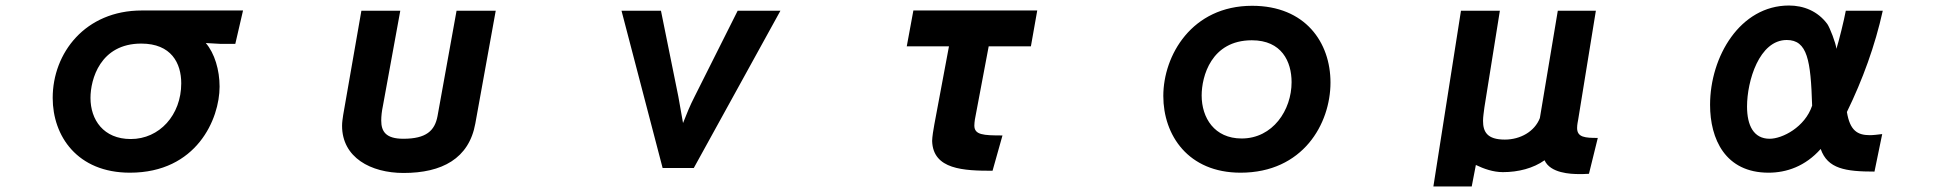

<svg xmlns="http://www.w3.org/2000/svg" viewBox="-20 -556 7040 696"><path d="M726 -400 779 -397H833L861 -518H494C289 -518 171 -364 171 -201C171 -63 260 70 451 70C693 70 776 -125 776 -242C776 -302 758 -363 726 -400ZM454 -52C355 -52 308 -122 308 -201C308 -268 343 -398 492 -398C601 -398 637 -327 637 -254C637 -139 558 -52 454 -52Z M1635 -517 1566 -135C1556 -82 1525 -53 1442 -53C1378 -53 1362 -80 1362 -119C1362 -135 1364 -153 1368 -172L1431 -517H1290L1224 -139C1222 -125 1220 -113 1220 -100C1220 15 1324 71 1443 71C1582 71 1680 19 1703 -108L1777 -517Z M2382 53H2495L2809 -517H2654L2498 -206C2481 -173 2469 -143 2456 -110L2439 -206L2376 -517H2233Z M3578 63 3614 -65C3544 -65 3512 -67 3512 -101C3512 -108 3513 -115 3514 -123L3564 -388H3717L3740 -518H3291L3267 -388H3420L3367 -105C3364 -90 3359 -58 3359 -45C3362 59 3474 63 3578 63Z M4477 70C4703 70 4803 -107 4803 -257C4803 -402 4712 -535 4519 -535C4300 -535 4197 -355 4197 -208C4197 -66 4287 70 4477 70ZM4481 -54C4382 -54 4336 -129 4336 -210C4336 -278 4370 -410 4518 -410C4626 -410 4662 -333 4662 -258C4662 -157 4594 -54 4481 -54Z M5740 74 5772 -56C5726 -56 5697 -58 5697 -92C5697 -104 5700 -117 5701 -123L5765 -517H5627L5562 -128C5543 -79 5491 -50 5435 -50C5371 -50 5356 -78 5356 -118C5356 -133 5359 -150 5361 -167L5417 -517H5276L5176 120H5315L5330 42C5359 56 5393 68 5428 68C5484 68 5538 54 5579 25C5600 72 5674 75 5704 75C5714 75 5725 75 5740 74Z M6775 66 6803 -70C6786 -68 6771 -66 6758 -66C6713 -66 6686 -83 6675 -150C6732 -267 6777 -390 6805 -517H6671C6665 -484 6646 -407 6637 -379C6635 -400 6613 -456 6604 -469C6569 -516 6518 -536 6465 -536C6288 -536 6179 -351 6179 -176C6179 -52 6234 70 6391 70C6456 70 6524 47 6580 -16C6605 56 6670 66 6775 66ZM6549 -173C6523 -95 6441 -53 6395 -53C6337 -53 6313 -101 6313 -170C6313 -262 6357 -411 6457 -411C6532 -411 6544 -337 6549 -173Z"/></svg>

Font: LINE Seed JP_OTF Bold
Style: Regular
Weight: 700
Designer: LINE & Fontrix & Fontworks
Version: Version 1.009